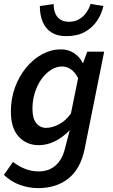

<svg xmlns="http://www.w3.org/2000/svg" viewBox="-21 -757 579 988"><path d="M174 211Q129 211 83 195Q37 179 -1 143L46 76Q73 98 107 111.5Q141 125 178 125Q231 125 265.5 94Q300 63 313 8L338 -87Q303 -51 262.5 -30.5Q222 -10 178 -10Q116 -10 75.5 -53.5Q35 -97 35 -183Q35 -250 56.5 -308Q78 -366 114.5 -410Q151 -454 197 -478.5Q243 -503 293 -503Q329 -503 358.5 -484.5Q388 -466 404 -434H407L428 -491H515L415 7Q395 109 333 160Q271 211 174 211ZM217 -99Q246 -99 281 -116.5Q316 -134 344 -173L381 -355Q364 -387 343 -401Q322 -415 299 -415Q269 -415 241.5 -397.5Q214 -380 192.5 -350Q171 -320 158.5 -280.5Q146 -241 146 -197Q146 -148 165.5 -123.5Q185 -99 217 -99ZM320 -571Q274 -571 244 -590Q214 -609 199 -644Q184 -679 184 -726L255 -736Q255 -710 263 -689.5Q271 -669 288.5 -657Q306 -645 335 -645Q364 -645 386 -658Q408 -671 423 -692Q438 -713 445 -737L511 -726Q502 -685 478.5 -650Q455 -615 416 -593Q377 -571 320 -571Z"/></svg>

Font: Source Sans 3 SemiBold
Style: Italic
Weight: 600
Italic angle: -11°
Designer: Paul D. Hunt
Foundry: Adobe
Version: Version 3.046;hotconv 1.0.118;makeotfexe 2.5.65603